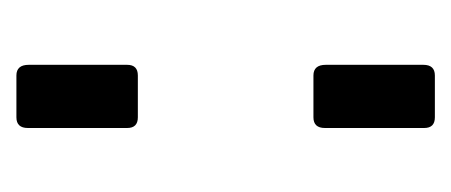

<svg xmlns="http://www.w3.org/2000/svg" viewBox="-178 -372 550 234"><g transform="rotate(90 97.0 -255.0)"><path d="M136 -497V-376Q136 -362 123 -362H72Q59 -362 59 -377V-496Q59 -510 72 -510H123Q136 -510 136 -497ZM136 -135V-14Q136 0 123 0H72Q59 0 59 -15V-135Q59 -148 72 -148H123Q136 -148 136 -135Z"/></g></svg>

Font: Rajdhani Medium
Style: Regular
Weight: 500
Designer: Satya Rajpurohit, Jyotish Sonowal
Foundry: Indian Type Foundry
Version: Version 1.201 February 1, 2022